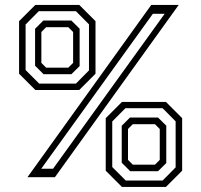

<svg xmlns="http://www.w3.org/2000/svg" viewBox="-20 -720 818 780"><path d="M91.5 0 594.5 -700H706L203 0ZM147.5 -34.5H195.5L649 -664H601ZM123.5 -354.5 57.5 -420.5V-634L123.5 -700H302L368 -634V-420.5L302 -354.5ZM139 -380.5H288.5L341.5 -434V-621L288.5 -674.5H137.5L84 -620.5V-435.5ZM157 -418.5 122.5 -453V-603L156 -636.5H270L303.5 -603.5V-451.5L270 -418.5ZM167.5 -445H257.5L277 -464.5V-590L257.5 -609.5H167.5L148 -590V-464.5ZM475.5 39.5 409.5 -26.5V-240L475.5 -306H654L720 -240V-26.5L654 39.5ZM491 13.5H640.5L693.5 -40V-227L640.5 -280.5H489.5L436 -226.5V-41.5ZM509 -24.5 474.5 -59V-209L508 -242.5H622L655.5 -209.5V-57.5L622 -24.5ZM519.5 -51H609.5L629 -70.5V-196L609.5 -215.5H519.5L500 -196V-70.5Z"/></svg>

Font: Tourney
Style: Regular
Weight: 400
Designer: Tyler Finck
Foundry: Etcetera Type Co
Version: Version 1.015